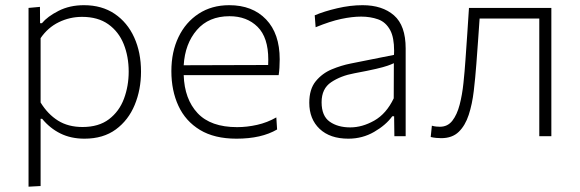

<svg xmlns="http://www.w3.org/2000/svg" viewBox="-20 -525 2235 740"><path d="M90 194.5V-494.5L134 -498.5L134.5 -435.5H141.5Q163 -461.5 205.8 -483.2Q248.5 -505 303.5 -505Q372.5 -505 421.8 -471.8Q471 -438.5 497.2 -380.8Q523.5 -323 523.5 -249Q523.5 -179.5 499.2 -120.8Q475 -62 426.5 -26.2Q378 9.5 305.5 9.5Q253.5 9.5 213 -10.5Q172.5 -30.5 142.5 -67H136.5V192ZM298 -35.5Q360.5 -35.5 400 -65.5Q439.5 -95.5 457.8 -144.5Q476 -193.5 476 -249Q476 -307 456.8 -355Q437.5 -403 397.5 -431.5Q357.5 -460 296 -460Q249 -460 206.8 -439.5Q164.5 -419 136.5 -378V-130Q164 -85 203.5 -60.2Q243 -35.5 298 -35.5Z M891.5 9.5Q806.5 9.5 750.8 -24.2Q695 -58 667.8 -116.8Q640.5 -175.5 640.5 -251Q640.5 -325 668 -382.2Q695.5 -439.5 745.8 -472.2Q796 -505 863.5 -505Q953 -505 1005.5 -450.2Q1058 -395.5 1058 -296.5Q1058 -261 1054 -235.5H688Q691 -143 741.5 -89Q792 -35 894 -35Q932 -35 971 -43.8Q1010 -52.5 1045 -72.5L1048 -26Q987.5 9.5 891.5 9.5ZM864.5 -462.5Q784.5 -462.5 738.8 -409.5Q693 -356.5 688 -273.5L1013.5 -274.5Q1014 -283.5 1014 -295.5Q1014 -380.5 972.8 -421.5Q931.5 -462.5 864.5 -462.5Z M1322.5 9.5Q1252 9.5 1212 -28.2Q1172 -66 1172 -129Q1172 -181.5 1197 -212Q1222 -242.5 1258.8 -257.8Q1295.5 -273 1331 -280L1498.5 -313.5Q1499 -321.5 1499 -329Q1499 -380.5 1484 -408.5Q1467 -440 1437.2 -450.5Q1407.5 -461 1372 -461Q1337.5 -461 1295 -452Q1252.5 -443 1196.5 -420L1193 -466Q1229.5 -481.5 1279.8 -493.2Q1330 -505 1377.5 -505Q1453.5 -505 1498.5 -465.8Q1543.5 -426.5 1543.5 -338.5V0H1500L1499 -77H1492Q1467.5 -43 1422.2 -16.8Q1377 9.5 1322.5 9.5ZM1330 -34Q1376 -34 1422.5 -60.2Q1469 -86.5 1497.5 -146L1498 -281.5Q1489 -277 1474 -271.8Q1459 -266.5 1429 -259.5Q1399 -252.5 1345.5 -242.5Q1293.5 -233 1256.5 -208.2Q1219.5 -183.5 1219.5 -131Q1219.5 -78 1250.8 -56Q1282 -34 1330 -34Z M1680.5 7.5Q1672.5 7.5 1661.2 6.5Q1650 5.5 1640 3L1644.5 -40.5Q1653 -38 1661.8 -37.2Q1670.5 -36.5 1675.5 -36.5Q1705.5 -36.5 1723.5 -59.8Q1741.5 -83 1751.5 -121.2Q1761.5 -159.5 1766.2 -204.8Q1771 -250 1774 -294.5Q1777.5 -344.5 1781 -395.2Q1784.5 -446 1787.5 -494.5H2105V0H2058.5V-453.5H1828.5Q1825.5 -411 1822.5 -367.5Q1819.5 -324 1816 -279Q1812 -225.5 1806 -174.5Q1800 -123.5 1786.5 -82.2Q1773 -41 1748 -16.8Q1723 7.5 1680.5 7.5Z"/></svg>

Font: Heraclito ExtraLight
Style: Regular
Weight: 200
Designer: Kostas Bartsokas (font) & Cristiano Sobral (main changes)
Foundry: Kostas Bartsokas (font) & Cristiano Sobral (main changes)
Version: Version 1.00;July 8, 2020;FontCreator 13.0.0.2655 64-bit